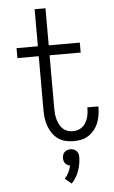

<svg xmlns="http://www.w3.org/2000/svg" viewBox="-63 -777 626 1058"><g transform="rotate(-5 250.0 -247.5)"><path d="M321 8Q298 8 275.5 2.5Q253 -3 234.5 -16.5Q216 -30 203 -49.5Q190 -69 182.5 -90.5Q175 -112 172.5 -135Q170 -158 170 -181V-475H52V-530H170V-735H230V-530H402V-475H230V-181Q230 -165 231.5 -150Q233 -135 237 -120.5Q241 -106 248 -92Q255 -78 266 -67.5Q277 -57 291.5 -52Q306 -47 321 -47Q335 -47 348.5 -51Q362 -55 373 -63.5Q384 -72 391.5 -84Q399 -96 403.5 -109Q408 -122 410 -136Q412 -150 412 -164Q412 -166 412 -167.5Q412 -169 412 -171H473Q473 -168 473 -165.5Q473 -163 473 -161Q473 -140 469 -118.5Q465 -97 457 -77.5Q449 -58 435 -41Q421 -24 403 -12.5Q385 -1 364 3.5Q343 8 321 8ZM290 240 254 210Q268 195 276.5 177Q285 159 290 140Q282 139 275 135Q268 131 263 125Q258 119 256 111.5Q254 104 254 96Q254 87 257 78Q260 69 266.5 63Q273 57 281.5 54Q290 51 299 51Q308 51 316.5 54Q325 57 331.5 63Q338 69 341 78Q344 87 344 96Q344 135 330.5 173.5Q317 212 290 240Z"/></g></svg>

Font: Iosevka Slab Light
Style: Regular
Weight: 300
Monospace: yes
Designer: Belleve Invis
Foundry: Belleve Invis
Version: Version 11.1.0; ttfautohint (v1.8.3)